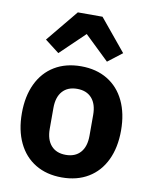

<svg xmlns="http://www.w3.org/2000/svg" viewBox="-92 -899 776 980"><g transform="rotate(10 296.0 -409.0)"><path d="M231 -831H359L495 -666L421 -609L295 -730L169 -609L95 -666ZM39 -275Q39 -363 70 -428Q101 -493 159 -528Q217 -563 296 -563Q375 -563 433 -528Q491 -493 522 -428Q553 -363 553 -275Q553 -187 522 -122Q491 -57 433 -22Q375 13 296 13Q217 13 159 -22Q101 -57 70 -122Q39 -187 39 -275ZM399 -221V-329Q399 -385 372 -415.5Q345 -446 296 -446Q247 -446 220 -415.5Q193 -385 193 -329V-221Q193 -165 220 -134.5Q247 -104 296 -104Q345 -104 372 -134.5Q399 -165 399 -221Z"/></g></svg>

Font: IBM Plex Sans JP
Style: Bold
Weight: 700
Designer: Mike Abbink; Paul van der Laan; Pieter van Rosmalen; Wujin Sim; Yejin Wi; Jinhee Kim; Boomi Park; Yona Kim; Kichan Ma
Foundry: Sandoll Inc.
Version: Version 1.001